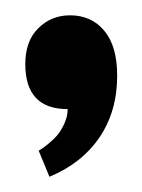

<svg xmlns="http://www.w3.org/2000/svg" viewBox="-20 -608 187 252"><path d="M44.9 -376 30.8 -410.2Q32.2 -411.1 34.9 -412.8Q37.6 -414.6 44.2 -419.9Q50.8 -425.3 55.7 -431.2Q60.5 -437 64.7 -446.3Q68.8 -455.6 68.8 -464.8Q13.2 -464.8 13.2 -523.9Q13.2 -554.2 30.3 -571Q47.4 -587.9 71.8 -587.9Q100.1 -587.9 116.9 -567.6Q133.8 -547.4 133.8 -508.8Q133.8 -461.9 110.6 -427.7Q87.4 -393.6 44.9 -376Z"/></svg>

Font: Neutral Grotesk
Style: Regular
Weight: 400
Designer: Nawras Khrais
Foundry: Nawras Khrais
Version: Version 1.000;PS 001.000;hotconv 1.0.88;makeotf.lib2.5.64775